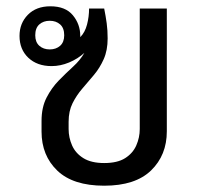

<svg xmlns="http://www.w3.org/2000/svg" viewBox="-20 -580 635 610"><path d="M311 10Q212 10 162 -38Q112 -86 112 -162V-196Q112 -239 128 -270Q144 -301 167 -324.5Q190 -348 212.5 -368.5Q235 -389 248 -412Q227 -393 199.5 -381.5Q172 -370 144 -370Q98 -370 70 -396.5Q42 -423 42 -466Q42 -506 68.5 -533Q95 -560 140 -560Q188 -560 211.5 -531.5Q235 -503 235 -466V-462Q250 -477 256.5 -502Q263 -527 263 -553H311Q316 -528 319 -506Q322 -484 322 -458Q322 -420 309.5 -392Q297 -364 278.5 -342Q260 -320 241.5 -298.5Q223 -277 210.5 -252Q198 -227 198 -193V-170Q198 -143 209 -118Q220 -93 245 -77.5Q270 -62 311 -62Q353 -62 377.5 -77.5Q402 -93 413 -118Q424 -143 424 -170V-553H510V-163Q510 -87 460 -38.5Q410 10 311 10ZM138 -423Q158 -423 171 -434.5Q184 -446 184 -468Q184 -491 171 -502.5Q158 -514 138 -514Q118 -514 105 -502.5Q92 -491 92 -468Q92 -446 105 -434.5Q118 -423 138 -423Z"/></svg>

Font: Noto Sans Thai Looped
Style: Regular
Weight: 400
Designer: Sasikarn Vongin, Ben Mitchell
Foundry: The Fontpad Ltd
Version: Version 1.001; ttfautohint (v1.8.4.7-5d5b)